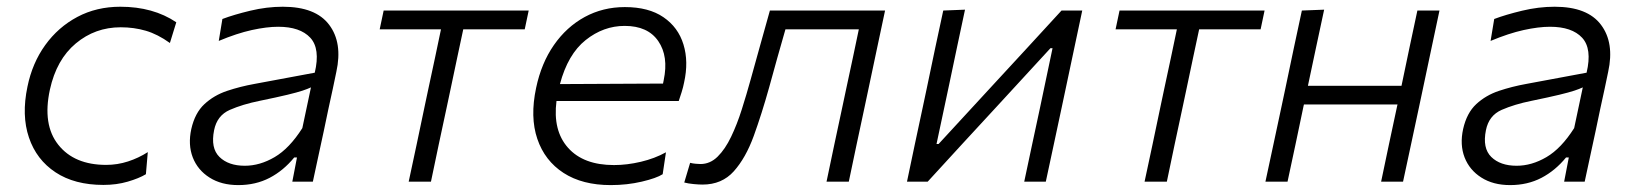

<svg xmlns="http://www.w3.org/2000/svg" viewBox="-20 -526 4738 556"><path d="M279.5 9.5Q196 9.5 140.8 -27Q85.5 -63.5 63.8 -127.8Q42 -192 59.5 -275Q73.5 -343.5 111 -395.5Q148.5 -447.5 204 -477Q259.5 -506.5 328.5 -506.5Q423.5 -506.5 490.5 -461.5L472 -401.5Q436.5 -427 402.2 -437Q368 -447 329.5 -447Q255.5 -447 199.5 -400.2Q143.5 -353.5 124.5 -266.5Q102.5 -165 148.8 -106.8Q195 -48.5 287.5 -48.5Q320 -48.5 350.8 -58.5Q381.5 -68.5 408 -85.5L402.5 -21.5Q382.5 -9.5 350 0Q317.5 9.5 279.5 9.5Z M670 10Q621 10 586.8 -11.8Q552.5 -33.5 538.2 -70.2Q524 -107 534 -152.5Q544.5 -199 572 -224.5Q599.5 -250 637.5 -262.8Q675.5 -275.5 717 -283L891.5 -315.5Q908 -385 878.5 -416.8Q849 -448.5 785.5 -448.5Q752.5 -448.5 709.2 -439Q666 -429.5 613.5 -407.5L624 -471Q657 -483.5 704.8 -495Q752.5 -506.5 799 -506.5Q894 -506.5 933.2 -454.2Q972.5 -402 954 -318Q949.5 -295.5 943.8 -269.2Q938 -243 931 -210.5L917.5 -146Q910.5 -114 902.8 -78Q895 -42 886 0H826.5L840 -70H832Q801 -32 760.8 -11Q720.5 10 670 10ZM689 -46Q732.5 -46 775.2 -71Q818 -96 855.5 -155L880.5 -273Q871 -268.5 856 -263.5Q841 -258.5 812 -251.5Q783 -244.5 732 -234Q682.5 -224 645.5 -207.8Q608.5 -191.5 600 -149Q589.5 -97 615.5 -71.5Q641.5 -46 689 -46Z M1163.5 0Q1175.5 -56 1186.5 -107.5Q1197.5 -159 1210 -219.5L1220.5 -269Q1231.5 -319.5 1240 -360Q1248.5 -400.5 1257 -441H1079.5L1091 -495.5H1511L1499.5 -441H1321.5Q1313 -400.5 1304.2 -360Q1295.5 -319.5 1285 -269L1274.5 -219.5Q1261.5 -159 1250.5 -107.5Q1239.5 -56 1228 0Z M1748.5 10Q1666.5 10 1612 -25.2Q1557.5 -60.5 1536 -123.8Q1514.5 -187 1532.5 -271.5Q1547.5 -343 1584 -395.5Q1620.5 -448 1673.2 -476.8Q1726 -505.5 1789.5 -505.5Q1858.5 -505.5 1901.2 -476.2Q1944 -447 1959.2 -397.2Q1974.5 -347.5 1961 -287Q1958.5 -274 1954 -259.5Q1949.5 -245 1945.5 -233.5H1591.5Q1580.5 -148 1625 -98Q1669.5 -48 1758 -48Q1795.5 -48 1835.8 -57.5Q1876 -67 1908.5 -85L1899 -21.5Q1881 -10 1838.5 0Q1796 10 1748.5 10ZM1789 -451Q1727.5 -451 1676 -410Q1624.5 -369 1601.5 -282.5L1900 -284Q1901 -289.5 1902 -294Q1916.5 -363 1886.2 -407Q1856 -451 1789 -451Z M2014.5 8.5Q2004 8.5 1988.2 7Q1972.5 5.5 1961.5 2.5L1978.5 -54.5Q1986 -52.5 1994.5 -51.8Q2003 -51 2008.5 -51Q2036.5 -51 2058.2 -72.5Q2080 -94 2097.2 -130Q2114.5 -166 2128.2 -209.5Q2142 -253 2154 -296.5Q2168 -347 2182 -397.2Q2196 -447.5 2209.5 -495.5H2543Q2531 -440 2520 -387.2Q2509 -334.5 2495 -269L2484.5 -219.5Q2471.5 -159 2460.5 -107.2Q2449.5 -55.5 2438 0H2373.5Q2385 -55.5 2396 -107.2Q2407 -159 2420 -219.5L2430.5 -269Q2441.5 -319.5 2450 -360Q2458.5 -400.5 2467 -441H2254.5Q2242.5 -400 2230.8 -357.8Q2219 -315.5 2207.5 -273.5Q2186 -196.5 2162.8 -132.5Q2139.5 -68.5 2105 -30Q2070.5 8.5 2014.5 8.5Z M2606.5 0Q2618 -56 2629 -107.2Q2640 -158.5 2653 -219.5L2663.5 -269Q2677 -334 2688.2 -387Q2699.5 -440 2711.5 -495.5L2774.5 -498Q2763 -444.5 2752.2 -393.2Q2741.5 -342 2728.5 -280.5L2692 -109H2698L2856.5 -281Q2904.5 -333 2954.5 -387.2Q3004.5 -441.5 3054 -495.5H3114Q3102 -439.5 3091 -387Q3080 -334.5 3066 -269L3055.5 -219.5Q3042.5 -159 3031.5 -107.2Q3020.5 -55.5 3008.5 0H2946Q2957.5 -54.5 2968.2 -104.5Q2979 -154.5 2991.5 -213L3028 -386.5H3022L2867 -218Q2767.5 -110.5 2666.5 0Z M3294.5 0Q3306.5 -56 3317.5 -107.5Q3328.5 -159 3341 -219.5L3351.5 -269Q3362.5 -319.5 3371 -360Q3379.5 -400.5 3388 -441H3210.5L3222 -495.5H3642L3630.5 -441H3452.5Q3444 -400.5 3435.2 -360Q3426.5 -319.5 3416 -269L3405.5 -219.5Q3392.5 -159 3381.5 -107.5Q3370.5 -56 3359 0Z M3644.5 0Q3656.5 -55.5 3667.5 -107.2Q3678.5 -159 3691.5 -219.5L3702 -269Q3715.5 -334.5 3726.8 -387.2Q3738 -440 3750 -495.5L3814.5 -498Q3802.5 -442 3791.2 -389.2Q3780 -336.5 3767.5 -277.5H4038.5Q4051.5 -339.5 4062.2 -390.8Q4073 -442 4084.5 -495.5H4148.5Q4136.5 -440 4125.5 -387.2Q4114.5 -334.5 4100.5 -269L4090 -219.5Q4077 -159 4066 -107.2Q4055 -55.5 4043 0H3979.5Q3991 -55.5 4002 -107.2Q4013 -159 4026 -219.5L4027 -223.5H3756L3755 -219.5Q3742.5 -159 3731.5 -107.5Q3720.5 -56 3708.5 0Z M4353 10Q4304 10 4269.8 -11.8Q4235.5 -33.5 4221.2 -70.2Q4207 -107 4217 -152.5Q4227.5 -199 4255 -224.5Q4282.5 -250 4320.5 -262.8Q4358.5 -275.5 4400 -283L4574.5 -315.5Q4591 -385 4561.5 -416.8Q4532 -448.5 4468.5 -448.5Q4435.5 -448.5 4392.2 -439Q4349 -429.5 4296.5 -407.5L4307 -471Q4340 -483.5 4387.8 -495Q4435.5 -506.5 4482 -506.5Q4577 -506.5 4616.2 -454.2Q4655.5 -402 4637 -318Q4632.5 -295.5 4626.8 -269.2Q4621 -243 4614 -210.5L4600.5 -146Q4593.5 -114 4585.8 -78Q4578 -42 4569 0H4509.5L4523 -70H4515Q4484 -32 4443.8 -11Q4403.5 10 4353 10ZM4372 -46Q4415.5 -46 4458.2 -71Q4501 -96 4538.5 -155L4563.5 -273Q4554 -268.5 4539 -263.5Q4524 -258.5 4495 -251.5Q4466 -244.5 4415 -234Q4365.5 -224 4328.5 -207.8Q4291.5 -191.5 4283 -149Q4272.5 -97 4298.5 -71.5Q4324.5 -46 4372 -46Z"/></svg>

Font: Commissioner Light
Style: Italic
Weight: 300
Italic angle: -12°
Designer: Kostas Bartsokas
Foundry: Kostas Bartsokas
Version: Version 1.000; ttfautohint (v1.8.3)